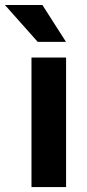

<svg xmlns="http://www.w3.org/2000/svg" viewBox="-63 -763 356 783"><path d="M206.5 -528.3V0H65.4V-528.3ZM109.9 -742.7 206.1 -592.3H90.8L-43 -742.7Z"/></svg>

Font: Vazirmatn RD
Style: Bold
Weight: 700
Designer: Saber Rastikerdar
Foundry: Saber Rastikerdar
Version: Version 32.102